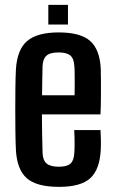

<svg xmlns="http://www.w3.org/2000/svg" viewBox="-20 -738 460 767"><path d="M216 8.5Q125.5 8.5 86.5 -26.5Q47.5 -61.5 43.5 -140Q42 -171 41.5 -213Q41 -255 41 -300Q41 -345 41.5 -386.5Q42 -428 43.5 -459Q48 -539.5 88.2 -574Q128.5 -608.5 214.5 -608.5Q302 -608.5 340.5 -574Q379 -539.5 382.5 -463Q383 -451.5 383.2 -421Q383.5 -390.5 383.2 -352.8Q383 -315 381.5 -281H147.5Q147.5 -244 148.2 -206.2Q149 -168.5 150 -128.5Q151 -97.5 166.2 -84.8Q181.5 -72 215 -72Q248.5 -72 262 -84.8Q275.5 -97.5 277 -128.5Q278 -144 278 -167Q278 -190 276.5 -218.5H381.5Q382.5 -205.5 383 -180.8Q383.5 -156 382.5 -140Q378.5 -60.5 340.5 -26Q302.5 8.5 216 8.5ZM148 -357.5H278Q278.5 -381.5 278.5 -405.5Q278.5 -429.5 278.2 -447.8Q278 -466 277 -473.5Q275.5 -504 261 -516.2Q246.5 -528.5 214.5 -528.5Q179.5 -528.5 165.2 -515.2Q151 -502 150 -473.5Q149.5 -444.5 148.8 -415.2Q148 -386 148 -357.5ZM173 -640V-718.5H251.5V-640Z"/></svg>

Font: Big Shoulders Medium
Style: Regular
Weight: 500
Designer: Patric King
Foundry: XO Type Co
Version: Version 2.002